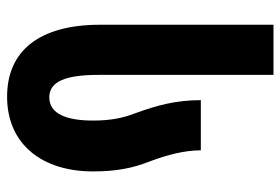

<svg xmlns="http://www.w3.org/2000/svg" viewBox="-148 -652 810 555"><g transform="rotate(90 257.5 -375.0)"><path d="M260 10C398 10 476 -92 476 -238C476 -307 466 -354 448 -400C428 -453 415 -503 415 -550H270C270 -478 285 -423 308 -360C322 -324 329 -288 329 -238C329 -163 310 -112 262 -112C216 -112 197 -159 197 -254V-760H52V-259C52 -85 126 10 260 10Z"/></g></svg>

Font: Noto Sans Georgian ExtraCondensed ExtraBold
Style: Regular
Weight: 800
Width: 2
Designer: Monotype Design Team, Akaki Razmadze
Foundry: Google LLC
Version: Version 2.005